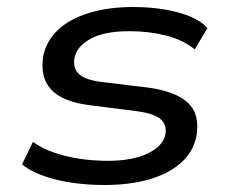

<svg xmlns="http://www.w3.org/2000/svg" viewBox="-20 -519 662 548"><path d="M279 9Q200 9 137.5 -7Q75 -23 43 -50L74 -114Q99 -96 133 -84Q167 -72 206.5 -66Q246 -60 288 -60Q357 -60 400.5 -80.5Q444 -101 452 -134Q457 -162 439 -178.5Q421 -195 368 -202L234 -219Q157 -229 125 -264.5Q93 -300 104 -362Q114 -405 147.5 -435.5Q181 -466 235.5 -482.5Q290 -499 360 -499Q408 -499 449.5 -492Q491 -485 522.5 -472Q554 -459 572 -439L536 -378Q503 -405 454 -417.5Q405 -430 350 -430Q277 -430 238 -408Q199 -386 193 -355Q187 -326 204.5 -308.5Q222 -291 270 -285L403 -269Q483 -258 517.5 -224.5Q552 -191 540 -127Q530 -83 494.5 -52.5Q459 -22 404 -6.5Q349 9 279 9Z"/></svg>

Font: Nunito Sans 10pt Expanded
Style: Italic
Weight: 400
Width: 7
Italic angle: -9°
Designer: Vernon Adams
Foundry: Vernon Adams
Version: Version 3.101;gftools[0.9.27]